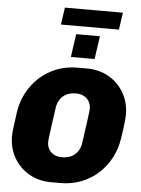

<svg xmlns="http://www.w3.org/2000/svg" viewBox="-66 -1100 852 1161"><g transform="rotate(5 359.5 -519.5)"><path d="M289 10Q213 10 154.5 -24Q96 -58 62.5 -116.5Q29 -175 29 -248Q29 -266 34 -305.5Q39 -345 46 -394Q55 -456 83.5 -510.5Q112 -565 156.5 -606Q201 -647 259.5 -670.5Q318 -694 388 -694H444Q520 -694 578.5 -660Q637 -626 670.5 -567.5Q704 -509 704 -436Q704 -417 699.5 -378Q695 -339 687 -290Q678 -228 649.5 -173.5Q621 -119 576.5 -78Q532 -37 473.5 -13.5Q415 10 345 10ZM342 -146Q365 -146 384.5 -152.5Q404 -159 419 -172Q434 -185 443.5 -203.5Q453 -222 456 -246Q465 -307 470 -345Q475 -383 478 -404Q481 -425 482 -436Q483 -447 483 -454Q483 -479 471.5 -498Q460 -517 439.5 -527.5Q419 -538 391 -538Q368 -538 348.5 -531.5Q329 -525 314 -512Q299 -499 289.5 -480.5Q280 -462 277 -438Q268 -377 263 -339Q258 -301 255 -280Q252 -259 251 -248Q250 -237 250 -230Q250 -205 261.5 -186Q273 -167 293.5 -156.5Q314 -146 342 -146ZM265 -945 280 -1049H632L617 -945ZM342 -755 362 -895H506L486 -755Z"/></g></svg>

Font: Chivo Medium Black
Style: Italic
Weight: 900
Italic angle: -8.05°
Version: Version 2.002